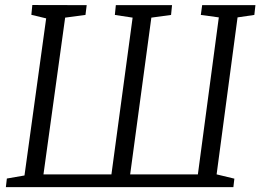

<svg xmlns="http://www.w3.org/2000/svg" viewBox="-20 -764 1063 784"><path d="M4 0 8 -35 80 -47.5 168.5 -689 108 -703.5 112 -743.5 334 -743 329 -703 246 -692 157.5 -52H435L521.5 -692L449 -703L453 -743H682.5L678.5 -703L598 -692L511.5 -52H788L873.5 -693L800 -703L805.5 -743H1023L1018.5 -703L950 -693L864.5 -52L937 -34.5L933 0Z"/></svg>

Font: Merriweather 7pt Light
Style: Italic
Weight: 300
Italic angle: -7.8°
Designer: Eben Sorkin
Foundry: Eben Sorkin
Version: Version 2.200;gftools[0.9.31]